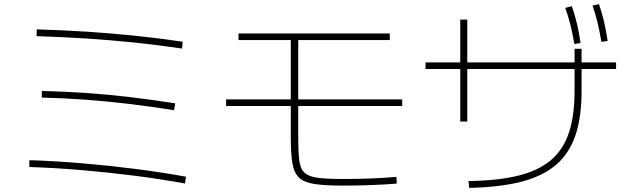

<svg xmlns="http://www.w3.org/2000/svg" viewBox="-20 -875 3040 929"><path d="M875 13Q762 -8 633.5 -24.5Q505 -41 374 -52Q243 -63 122 -67V-100Q245 -96 376.5 -85Q508 -74 636.5 -57.5Q765 -41 880 -20ZM822 -342Q707 -360 602 -372.5Q497 -385 394.5 -392.5Q292 -400 182 -403L183 -435Q294 -432 397.5 -425Q501 -418 606.5 -405.5Q712 -393 828 -375ZM861 -640Q739 -658 627 -669.5Q515 -681 400.5 -688.5Q286 -696 157 -700L158 -733Q287 -729 402.5 -721.5Q518 -714 630.5 -702.5Q743 -691 864 -673Z M1637 23Q1553 23 1502.5 15.5Q1452 8 1427.5 -15Q1403 -38 1395 -84.5Q1387 -131 1387 -210V-681H1134V-713H1866V-681H1423V-210Q1423 -139 1428 -98.5Q1433 -58 1454 -39Q1475 -20 1519 -14.5Q1563 -9 1641 -9Q1713 -9 1774 -11.5Q1835 -14 1898 -19L1900 13Q1870 16 1838.5 17.5Q1807 19 1774 20.5Q1741 22 1707 22.5Q1673 23 1637 23ZM1074 -362V-394H1926V-362Z M2247 1Q2391 -1 2489 -25.5Q2587 -50 2646.5 -101Q2706 -152 2733 -234Q2760 -316 2760 -434V-557V-639H2794V-557V-434Q2794 -309 2764.5 -221Q2735 -133 2671 -78Q2607 -23 2503.5 4Q2400 31 2250 34ZM2207 -287V-780H2241V-287ZM2039 -541V-573H2961V-541ZM2759 -662Q2751 -710 2740.5 -752.5Q2730 -795 2715 -837L2747 -845Q2762 -802 2772 -759Q2782 -716 2789 -667ZM2890 -672Q2882 -720 2872 -762.5Q2862 -805 2847 -848L2878 -855Q2893 -812 2903 -769Q2913 -726 2920 -677Z"/></svg>

Font: M PLUS 1 ExtraLight
Style: Regular
Weight: 250
Version: Version 1.001